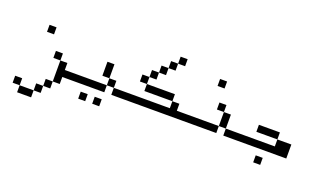

<svg xmlns="http://www.w3.org/2000/svg" viewBox="-79 -1119 2657 1611"><g transform="rotate(20 1250.0 -313.0)"><path d="M500 -187.5V-250H437.5V-312.5H375V-125H312.5V-62.5H250V0H125V62.5H250V0H312.5V-62.5H375V-125H437.5V-187.5ZM250 -500V-562.5H187.5V-500ZM125 0V-62.5H62.5V0ZM375 -312.5V-375H312.5V-312.5Z M687.5 -62.5V-125H625V-62.5ZM812.5 -62.5V-125H750V-62.5ZM1000 -187.5V-250H875V-187.5ZM812.5 -250H500V-187.5H812.5ZM812.5 -250H875V-312.5H812.5ZM812.5 -312.5Q812.5 -312.5 812.5 -437.5H750Q750 -437.5 750 -312.5Z M1500 -187.5V-250H1437.5V-312.5H1375V-250H1000V-187.5ZM1375 -625V-687.5H1312.5V-625H1250V-562.5H1187.5V-500H1125V-437.5H1062.5V-375H1125V-312.5H1375V-375H1125V-437.5H1187.5V-500H1250V-562.5H1312.5V-625Z M2000 -187.5V-250H1875V-187.5ZM1750 -562.5V-625H1687.5V-562.5ZM1812.5 -250H1500V-187.5H1812.5ZM1812.5 -250H1875Q1875 -250 1875 -375H1812.5Q1812.5 -375 1812.5 -250ZM1812.5 -375V-437.5H1750V-375Z M2250 -62.5V-125H2187.5V-62.5ZM2312.5 -250H2000V-187.5H2437.5Q2437.5 -187.5 2437.5 -312.5H2312.5ZM2312.5 -312.5V-375H2125V-312.5Z"/></g></svg>

Font: UnifontExMono
Style: Regular
Weight: 500
Version: Version 15.0.06